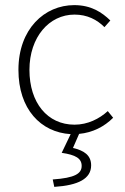

<svg xmlns="http://www.w3.org/2000/svg" viewBox="-20 -512 488 750"><path d="M192 218C286 212 336 186 336 134C336 94 308 76 265 66L289 11C342 6 387 -17 422 -52L401 -78C368 -48 323 -25 271 -25C165 -25 95 -111 95 -239C95 -367 172 -455 271 -455C321 -455 359 -435 388 -406L411 -432C378 -464 336 -492 270 -492C154 -492 52 -399 52 -239C52 -86 139 5 256 12L221 85C276 93 299 107 299 136C299 166 273 183 186 189Z"/></svg>

Font: Source Sans Pro Light
Style: Regular
Weight: 300
Designer: Paul D. Hunt
Foundry: Adobe Systems Incorporated
Version: Version 3.006;hotconv 1.0.111;makeotfexe 2.5.65597